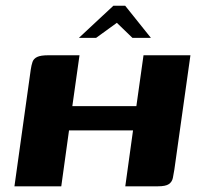

<svg xmlns="http://www.w3.org/2000/svg" viewBox="-20 -654 710 674"><path d="M30.7 0 87.9 -409.3Q90.3 -425.6 94.2 -436.8Q98.1 -448.1 110.4 -454Q122.7 -460 149.7 -460H259.1L233.9 -281.4H458.7L483.8 -460H648.5L592.1 -58.9Q589.7 -43 586.8 -29.2Q583.9 -15.4 572.7 -7.7Q561.4 0 534.8 0H419.8L447 -196.3H222.3L195.1 0ZM256.9 -521 378 -633.9H419.4L509.8 -521H445L390.2 -573.9L317.3 -521Z"/></svg>

Font: Genos Thin
Style: Italic
Weight: 100
Italic angle: -8°
Designer: Robert E. Leuschke
Foundry: Robert E. Leuschke
Version: Version 1.010